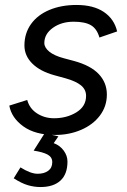

<svg xmlns="http://www.w3.org/2000/svg" viewBox="-20 -532 510 774"><path d="M17.5 -106.3 89.7 -129Q99.2 -94.2 129.4 -74.8Q159.7 -55.3 197.8 -55.3Q249 -55.3 288 -79.2Q327 -103.2 327 -145.5Q327 -170.8 306.7 -187.7Q286.3 -204.5 243.7 -216.5L198 -229Q141.3 -244.7 109.9 -276.1Q78.5 -307.5 78.5 -348.7Q78.5 -397.5 104.8 -434.7Q131.2 -471.8 179 -491.9Q226.8 -512 288.5 -512Q356.7 -512 398.7 -483.7Q440.7 -455.3 452.2 -405.3L380.8 -380.7Q371 -415.7 346.9 -430.1Q322.8 -444.5 277 -444.5Q227.7 -444.5 193.2 -419.8Q158.7 -395 158.7 -358.5Q158.7 -340.2 178.7 -323.8Q198.7 -307.5 237.3 -297.2L278.2 -286.3Q345.5 -268 378.2 -233.3Q410.8 -198.7 410.8 -150.8Q410.8 -103.5 382.8 -66.2Q354.7 -29 306.8 -8.5Q259 12 202.5 12Q122.3 12 74.4 -22.3Q26.5 -56.7 17.5 -106.3ZM35.3 186.7 62.5 142.8Q103.5 168.5 131.7 168.5Q158 168.5 174.3 156.5Q190.7 144.5 190.7 121.7Q190.7 101.5 172 91.2Q153.3 81 115.7 75.2L160 5.2L215.5 17.7L196.5 45Q221.5 54.2 236.8 75Q252 95.8 252 119.2Q252 170 223.7 196Q195.3 222 143.3 222Q117.5 222 92.1 214.5Q66.7 207 35.3 186.7Z"/></svg>

Font: Oak Sans Light Italic
Style: Regular
Weight: 400
Italic angle: -9.5°
Foundry: Erik Kennedy, Walven
Version: Version 1.000;Glyphs 3.1.2 (3151)